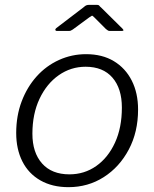

<svg xmlns="http://www.w3.org/2000/svg" viewBox="-20 -764 638 794"><path d="M263 10Q196 10 147 -18Q98 -46 72.5 -96.5Q47 -147 47 -214Q47 -285 69.5 -344.5Q92 -404 131.5 -448Q171 -492 224 -516Q277 -540 336 -540Q403 -540 451 -511Q499 -482 525 -430.5Q551 -379 551 -311Q551 -218 512.5 -145.5Q474 -73 409 -31.5Q344 10 263 10ZM267 -43Q329 -43 378 -77.5Q427 -112 455.5 -174Q484 -236 484 -319Q484 -398 445 -443Q406 -488 334 -488Q273 -488 223 -453Q173 -418 143.5 -355.5Q114 -293 114 -211Q114 -133 154 -88Q194 -43 267 -43ZM418 -644 369 -693Q362 -700 360 -699Q358 -698 349 -692L281 -642Q275 -638 272 -637Q269 -636 263 -636H216Q210 -636 209 -640Q208 -644 213 -648L327 -735Q332 -740 337 -742Q342 -744 350 -744H381Q388 -744 391 -740Q394 -736 398 -733L486 -646Q491 -641 490.5 -638.5Q490 -636 483 -636H433Q429 -636 425.5 -638.5Q422 -641 418 -644Z"/></svg>

Font: Libre Franklin Thin Light
Style: Italic
Weight: 300
Italic angle: -8°
Version: Version 3.000